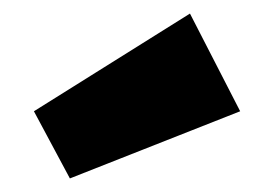

<svg xmlns="http://www.w3.org/2000/svg" viewBox="-20 -876 404 283"><path d="M83 -613 30 -712 260 -856 334 -712Z"/></svg>

Font: Trujillo Black
Style: Regular
Weight: 900
Designer: Fira Sans original fonts by bBox Type GmbH, Carrois Corporate GbR, & Edenspiekermann AG / Changes by Cristiano Sobral
Foundry: Fira Sans original fonts by bBox Type GmbH, Carrois Corporate GbR, & Edenspiekermann AG / Changes by Cristiano Sobral
Version: Version 4.301;July 28, 2020;FontCreator 13.0.0.2655 64-bit